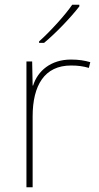

<svg xmlns="http://www.w3.org/2000/svg" viewBox="-20 -786 415 806"><path d="M313 -759V-766H283C254 -723 189 -652 144 -612V-606H165C218 -650 278 -714 313 -759ZM278 -536C193 -536 138 -488 119 -427H117L115 -528H91V0H117V-297C117 -428 167 -511 278 -511C308 -511 328 -508 353 -501L359 -525C335 -532 310 -536 278 -536Z"/></svg>

Font: Noto Sans Thai Looped Thin
Style: Regular
Weight: 100
Designer: Sasikarn Vongin, Ben Mitchell
Foundry: The Fontpad Ltd
Version: Version 1.001